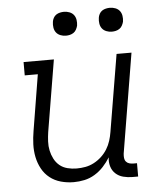

<svg xmlns="http://www.w3.org/2000/svg" viewBox="-53 -778 706 833"><g transform="rotate(-5 300.0 -362.0)"><path d="M235 8Q206 8 179 0.5Q152 -7 131 -23.5Q110 -40 97 -64Q84 -88 78.5 -115Q73 -142 74 -170.5Q75 -199 80 -228L120 -472H63V-530H195L143 -218Q140 -198 139 -177.5Q138 -157 142 -138Q146 -119 155 -101.5Q164 -84 178.5 -72Q193 -60 212.5 -55Q232 -50 252 -50Q252 -50 252.5 -50Q253 -50 253 -50Q272 -50 291 -53.5Q310 -57 328 -66.5Q346 -76 361 -90Q376 -104 386.5 -121Q397 -138 403 -157Q409 -176 412 -195L468 -530H533L461 -96Q460 -86 461 -77Q462 -68 467.5 -61.5Q473 -55 481.5 -52.5Q490 -50 499 -50H515V8H490Q470 8 450.5 3Q431 -2 417 -15Q403 -28 397.5 -47Q392 -66 395 -86Q382 -65 365 -46.5Q348 -28 326.5 -15Q305 -2 281.5 3Q258 8 235 8ZM456 -628Q444 -628 432.5 -632.5Q421 -637 414 -646Q407 -655 405 -667.5Q403 -680 405 -693Q406 -701 410.5 -709.5Q415 -718 422.5 -723Q430 -728 439 -730Q448 -732 456 -732Q469 -732 480.5 -727.5Q492 -723 499 -714Q506 -705 508 -692.5Q510 -680 508 -667Q506 -659 501.5 -650.5Q497 -642 489.5 -637Q482 -632 473.5 -630Q465 -628 456 -628ZM256 -628Q244 -628 232.5 -632.5Q221 -637 214 -646Q207 -655 205 -667.5Q203 -680 205 -693Q206 -701 210.5 -709.5Q215 -718 222.5 -723Q230 -728 239 -730Q248 -732 256 -732Q269 -732 280.5 -727.5Q292 -723 299 -714Q306 -705 308 -692.5Q310 -680 308 -667Q306 -659 301.5 -650.5Q297 -642 289.5 -637Q282 -632 273.5 -630Q265 -628 256 -628Z"/></g></svg>

Font: Iosevka Slab Light Extended
Style: Italic
Weight: 300
Width: 7
Italic angle: -9°
Monospace: yes
Designer: Belleve Invis
Foundry: Belleve Invis
Version: Version 11.1.0; ttfautohint (v1.8.3)